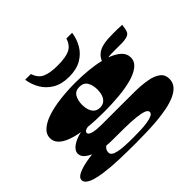

<svg xmlns="http://www.w3.org/2000/svg" viewBox="-238 -1188 1748 1748"><g transform="rotate(-45 635.5 -314.5)"><path d="M585.4 246.6Q477.5 246.6 376.5 243.4Q275.4 240.2 187.5 228Q159.2 224.1 135 219.2Q110.8 214.4 89.8 208Q48.3 195.3 24.7 177.5Q1 159.7 1 134.3Q1 114.3 20 98.4Q39.1 82.5 71.8 70.8Q104 59.1 146.5 50.5Q189 42 235.8 36.6Q195.8 19.5 171.1 -4.6Q146.5 -28.8 146.5 -59.6Q146.5 -81.1 159.2 -99.4Q171.9 -117.7 193.8 -132.8Q237.3 -163.1 306.6 -178.2Q235.8 -189.9 182.1 -210.9Q128.4 -231.9 97.9 -263.4Q67.4 -294.9 67.4 -337.9Q67.4 -389.2 111.1 -427Q154.8 -464.8 227.1 -487.8Q298.8 -510.7 392.1 -522Q485.4 -533.2 587.9 -533.2Q672.9 -533.2 752.2 -525.6Q831.5 -518.1 898.9 -501.5Q915.5 -540 943.4 -561.5Q971.2 -583 1006.1 -592.5Q1041 -602.1 1078.4 -604.2Q1115.7 -606.4 1151.4 -606.4Q1174.3 -606.4 1201.9 -606Q1229.5 -605.5 1262.2 -603.5Q1259.3 -589.8 1256.8 -565.9Q1254.4 -542 1244.6 -523.4Q1233.9 -502.9 1203.1 -495.1Q1172.4 -487.3 1145 -487.3H1031.7Q1013.2 -487.3 995.8 -486.6Q978.5 -485.8 963.4 -482.4Q1028.8 -459.5 1068.6 -423.6Q1108.4 -387.7 1108.4 -337.9Q1108.4 -286.1 1064.9 -251.2Q1021.5 -216.3 949.2 -196.3Q876.5 -176.3 783.9 -167.5Q691.4 -158.7 587.9 -158.7Q533.2 -158.7 480.5 -160.9Q427.7 -163.1 378.4 -168.5L378.9 -166Q364.3 -166 351.1 -157.2Q337.9 -148.4 337.9 -135.3Q337.9 -123.5 350.8 -115.2Q363.8 -106.9 384.8 -102.1Q406.2 -97.2 433.8 -95Q461.4 -92.8 491.7 -92.8H750.5Q839.4 -92.8 920.2 -92Q1001 -91.3 1071.8 -78.6Q1137.2 -67.4 1178.2 -37.4Q1219.2 -7.3 1219.2 48.3Q1219.2 95.2 1191.4 127.9Q1163.6 160.6 1115 182.4Q1066.4 204.1 1003.4 217.3Q941.4 230 869.9 236.3Q798.3 242.7 725.3 244.6Q652.3 246.6 585.4 246.6ZM587.4 -212.4Q623 -212.4 645 -231Q667 -249.5 677 -279.8Q687 -310.1 687 -345.7Q687 -402.3 664.1 -441.2Q641.1 -480 587.4 -480Q534.2 -480 511.5 -441.2Q488.8 -402.3 488.8 -345.7Q488.8 -310.5 498.8 -280Q508.8 -249.5 530.5 -231Q552.2 -212.4 587.4 -212.4ZM607.9 194.3Q655.3 194.3 702.6 192.6Q750 190.9 789.1 184.6Q828.6 178.7 854 167Q879.4 155.3 879.4 135.7Q879.4 113.3 845.5 101.3Q811.5 89.4 753.4 83.5Q694.8 77.6 614.5 76.4Q534.2 75.2 441.4 75.2Q426.8 75.2 411.9 74.2Q397 73.2 382.3 71.8Q351.1 93.8 351.1 130.9Q351.1 150.4 369.4 162.8Q387.7 175.3 421.4 182.1Q455.1 189 502.4 191.7Q549.8 194.3 607.9 194.3ZM586.4 -609.4Q492.7 -609.4 429 -646.7Q365.2 -684.1 329.6 -744.6Q293.9 -805.2 284.2 -874.5H357.9Q378.9 -806.6 432.6 -781.5Q486.3 -756.3 586.4 -756.3Q689.9 -756.3 741.9 -781.5Q793.9 -806.6 814.9 -874.5H888.7Q879.4 -804.7 844.5 -744.1Q809.6 -683.6 745.8 -646.5Q682.1 -609.4 586.4 -609.4Z"/></g></svg>

Font: Asset
Style: Regular
Weight: 400
Version: Version 1.003; ttfautohint (v1.8.4.7-5d5b)